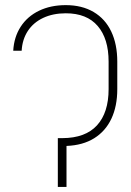

<svg xmlns="http://www.w3.org/2000/svg" viewBox="-20 -737 515 757"><path d="M408.2 -385.7V-494.1Q408.2 -584.5 365.2 -634.5Q322.3 -684.6 239.3 -684.6Q189 -684.6 150.4 -666.5Q111.8 -648.4 89.8 -615Q67.9 -581.5 65.4 -537.1H32.2Q35.2 -590.8 61.5 -631.6Q87.9 -672.4 133.8 -694.6Q179.7 -716.8 239.3 -716.8Q303.2 -716.8 349.1 -689.7Q395 -662.6 418.7 -612.5Q442.4 -562.5 442.4 -494.1V-385.7Q442.4 -318.4 419.2 -269Q396 -219.7 351.3 -191.9Q306.6 -164.1 242.2 -161.6V0H208V-192.4H226.6Q316.9 -192.9 362.5 -242.9Q408.2 -293 408.2 -385.7Z"/></svg>

Font: Pretendard Std Thin
Style: Regular
Weight: 100
Designer: Base glyphs from Inter by Rasmus Andersson; Hangeul glyphs from Noto Sans CJK(Source Han Sans) by Jang Soo-young and Kan
Foundry: Kil Hyung-jin
Version: Version 1.309